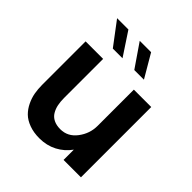

<svg xmlns="http://www.w3.org/2000/svg" viewBox="-201 -876 1025 1025"><g transform="rotate(45 311.0 -363.5)"><path d="M430.7 -606.4H357.9L268.1 -737.3H354ZM269 -606.4H195.8L97.2 -737.3H182.6ZM256.8 9.8Q213.4 9.8 179.2 -2.9Q145 -15.6 124.3 -36.1Q103.5 -56.6 89.8 -85Q76.2 -113.3 71 -142.1Q65.9 -170.9 65.9 -202.6V-530.8H198.2V-236.3Q198.2 -207.5 202.9 -185.1Q207.5 -162.6 218.8 -143.6Q230 -124.5 251 -114Q272 -103.5 301.8 -103.5Q357.9 -103.5 394 -151.1Q430.2 -198.7 430.2 -257.3V-530.8H561.5V0H430.2V-77.6Q400.9 -36.6 356.4 -13.4Q312 9.8 256.8 9.8Z"/></g></svg>

Font: Epilogue SemiBold
Style: Regular
Weight: 600
Designer: Tyler Finck
Foundry: Etcetera Type Co
Version: Version 2.112